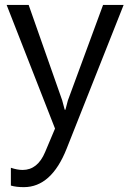

<svg xmlns="http://www.w3.org/2000/svg" viewBox="-20 -520 524 775"><path d="M479 -500 249 80.1Q187.5 235.4 76.2 235.4Q44.9 235.4 23.9 229V157.2Q49.8 166 71.3 166Q131.8 166 162.1 93.8L202.1 -1L6.8 -500H95.7L231 -115.2Q233.4 -107.9 241.2 -77.1H244.1Q246.6 -88.9 253.9 -114.3L396 -500Z"/></svg>

Font: Segoe UI Historic
Style: Regular
Weight: 400
Foundry: Microsoft Corporation
Version: Version 1.03